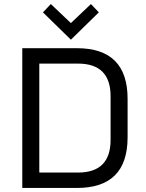

<svg xmlns="http://www.w3.org/2000/svg" viewBox="-20 -928 720 948"><path d="M90 0V-690H360Q610 -690 610 -440V-250Q610 0 360 0ZM174 -76H365Q526 -76 526 -237V-453Q526 -614 365 -614H174ZM192 -867 231 -908 330 -814 429 -908 468 -867 330 -732Z"/></svg>

Font: Oxanium ExtraLight
Style: Regular
Weight: 400
Version: Version 2.000